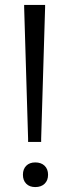

<svg xmlns="http://www.w3.org/2000/svg" viewBox="-20 -760 282 779"><path d="M123 -1Q100 -1 86.5 -14.5Q73 -28 73 -51Q73 -74 86.5 -87.5Q100 -101 123 -101Q147 -101 161 -87.5Q175 -74 175 -51Q175 -28 161 -14.5Q147 -1 123 -1ZM94 -197 78 -730V-740H163V-730L147 -197V-184H94Z"/></svg>

Font: Encode Sans Narrow
Style: Regular
Weight: 400
Designer: Pablo Impallari, Andres Torresi
Foundry: Pablo Impallari, Andres Torresi
Version: Version 1.000; ttfautohint (v1.00) -l 8 -r 50 -G 200 -x 14 -